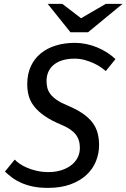

<svg xmlns="http://www.w3.org/2000/svg" viewBox="-20 -937 637 967"><path d="M220.2 -917.5H293.9L388.2 -845.2L512.7 -917.5H597.2L423.3 -774.4H335ZM289.1 -308.6Q237.3 -330.1 203.9 -353.5Q170.4 -377 151.1 -402.3Q131.8 -427.7 124.5 -455.1Q117.2 -482.4 117.2 -512.2Q117.2 -564.5 135.5 -603.5Q153.8 -642.6 186 -668.7Q218.3 -694.8 262.2 -708Q306.2 -721.2 357.4 -721.2Q385.3 -721.2 413.8 -715.3Q442.4 -709.5 469 -698.5Q495.6 -687.5 519.3 -672.4Q543 -657.2 561.5 -639.2L512.7 -579.1Q503.9 -586.9 488.3 -597.9Q472.7 -608.9 452.1 -618.4Q431.6 -627.9 407 -634.8Q382.3 -641.6 356 -641.6Q320.8 -641.6 294.2 -633.3Q267.6 -625 249.8 -609.9Q231.9 -594.7 223.1 -574.2Q214.4 -553.7 214.4 -529.8Q214.4 -510.7 218.5 -494.4Q222.7 -478 234.1 -462.9Q245.6 -447.8 266.1 -433.6Q286.6 -419.4 319.8 -405.8Q366.7 -386.2 397.5 -364.7Q428.2 -343.3 446.3 -318.8Q464.4 -294.4 471.7 -266.4Q479 -238.3 479 -206.1Q479 -163.6 463.1 -124.5Q447.3 -85.4 415 -55.7Q382.8 -25.9 334.5 -8.3Q286.1 9.3 221.7 9.3Q177.2 9.3 143.8 2Q110.4 -5.4 84.7 -17.1Q59.1 -28.8 39.8 -43.5Q20.5 -58.1 4.9 -72.8L54.2 -133.3Q62.5 -124 78.1 -113Q93.8 -102.1 115.5 -92.5Q137.2 -83 164.8 -76.7Q192.4 -70.3 224.6 -70.3Q258.3 -70.3 287.1 -79.1Q315.9 -87.9 337.2 -103.8Q358.4 -119.6 370.4 -142.1Q382.3 -164.6 382.3 -192.4Q382.3 -233.9 360.1 -261.2Q337.9 -288.6 289.1 -308.6Z"/></svg>

Font: Ufes Sans
Style: Italic
Weight: 400
Designer: Ricardo Esteves & Filipe Motta
Foundry: ProDesignUfes - Ricardo Esteves, Filipe Motta
Version: Version 2.0